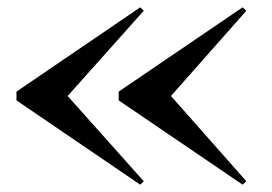

<svg xmlns="http://www.w3.org/2000/svg" viewBox="-20 -650 743 525"><path d="M643.5 -145 304.5 -375.5V-399.5L643.5 -630L653.5 -620.5L447.5 -387.5L653.5 -154.5ZM363.5 -145 25 -375.5V-399.5L363.5 -630L373 -620.5L165 -387.5L373 -154.5Z"/></svg>

Font: Bodoni Moda 11pt Medium
Style: Regular
Weight: 500
Designer: Owen Earl
Foundry: indestructible type
Version: Version 2.004